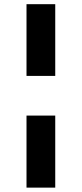

<svg xmlns="http://www.w3.org/2000/svg" viewBox="-20 -747 385 904"><path d="M104.8 -202.8V136.4H240.1V-202.8ZM104.8 -389.6H240.1V-727.3H104.8Z"/></svg>

Font: Magic Ui Pro
Style: Bold
Weight: 700
Designer: Stefan Endress, Andreas Faust
Version: Version 1.000;FEAKit 1.0